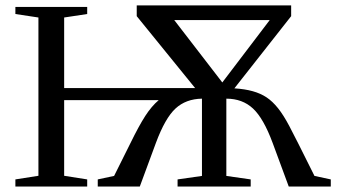

<svg xmlns="http://www.w3.org/2000/svg" viewBox="-20 -680 1248 700"><path d="M1186 0H1032.7L974.1 -158.7Q940.9 -248.5 902.3 -284.4Q863.8 -320.3 805.2 -320.3V-38.6L894 -25.9V0H627.4V-25.9L716.3 -38.6V-320.3Q657.7 -319.3 619.9 -284.4Q582 -249.5 548.3 -158.7L489.7 0H336.4V-25.9L396 -38.6L454.6 -156.2Q486.3 -221.2 509.5 -257.1Q532.7 -293 558.6 -314.9H213.9V-39.1L297.9 -25.9V0H36.1V-25.9L120.1 -39.1V-616.2L36.1 -628.9V-654.8H297.9V-628.9L213.9 -616.2V-358.9H691.4L478.5 -621.1V-660.2H1041.5V-621.1L834.5 -357.9Q873 -355.5 901.6 -347.4Q930.2 -339.4 951.9 -325Q973.6 -310.5 993.7 -285.4Q1013.7 -260.3 1034.9 -220.2Q1056.2 -180.2 1126.5 -38.6L1186 -25.9ZM790.5 -379.4 963.4 -606.9H615.2Z"/></svg>

Font: Times New Roman
Style: Regular
Weight: 400
Designer: Steve Matteson
Foundry: Ascender Corporation
Version: Version 2.00.3